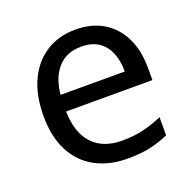

<svg xmlns="http://www.w3.org/2000/svg" viewBox="-104 -651 771 767"><g transform="rotate(-20 282.0 -268.0)"><path d="M292 -546Q361 -546 410.5 -516Q460 -486 486.5 -431.5Q513 -377 513 -304V-251H146Q148 -160 192.5 -112.5Q237 -65 317 -65Q368 -65 407.5 -74.5Q447 -84 489 -102V-25Q448 -7 408 1.5Q368 10 313 10Q237 10 178.5 -21Q120 -52 87.5 -113.5Q55 -175 55 -264Q55 -352 84.5 -415Q114 -478 167.5 -512Q221 -546 292 -546ZM291 -474Q228 -474 191.5 -433.5Q155 -393 148 -321H421Q421 -367 407 -401Q393 -435 364.5 -454.5Q336 -474 291 -474Z"/></g></svg>

Font: uoriya25
Style: Book
Weight: 400
Designer: Jelle Bosma - Monotype Design Team
Foundry: Monotype Imaging Inc.
Version: Version 2.003